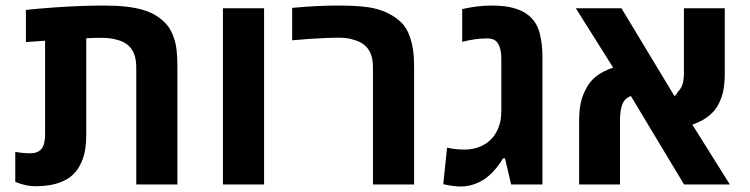

<svg xmlns="http://www.w3.org/2000/svg" viewBox="-20 -661 2687 688"><path d="M106.9 6.3Q88.9 6.3 71.3 2.4Q53.7 -1.5 34.7 -9.3V-116.7Q62.5 -111.8 87.4 -111.8Q116.7 -111.8 129.2 -128.2Q141.6 -144.5 141.6 -180.2V-515.1Q124.5 -514.2 107.2 -512.7Q89.8 -511.2 72.8 -510.3V-625.5Q125.5 -630.9 173.8 -634.3Q222.2 -637.7 266.6 -639.4Q311 -641.1 351.6 -641.1Q398.4 -641.1 433.8 -637Q469.2 -632.8 495.8 -624.5Q522.5 -616.2 542.5 -603Q565.4 -587.9 580.1 -569.6Q594.7 -551.3 603.5 -523.9Q610.4 -504.4 613 -479.7Q615.7 -455.1 615.7 -424.8V0H468.3V-418.9Q468.3 -462.4 450.4 -486.6Q432.6 -510.7 397 -519Q376.5 -525.4 344.7 -525.4Q330.1 -525.4 316.2 -525.1Q302.2 -524.9 289.1 -523.9V-180.2Q289.1 -147.5 284.4 -121.1Q279.8 -94.7 268.1 -71.8Q254.9 -44.9 232.4 -27.3Q210.4 -10.7 179.2 -2.2Q147.9 6.3 106.9 6.3Z M778.8 0V-631.3H926.3V0Z M1316.4 0V-419.4Q1316.4 -461.4 1299.3 -485.1Q1282.2 -508.8 1248.5 -518.1Q1237.8 -522 1224.4 -523.9Q1210.9 -525.9 1195.3 -525.9Q1173.3 -525.9 1145.3 -524.7Q1117.2 -523.4 1086.9 -521.5Q1056.6 -519.5 1026.9 -516.6V-632.8Q1074.2 -637.2 1115.2 -639.2Q1156.2 -641.1 1190.9 -641.1Q1260.3 -641.1 1299.8 -635Q1339.4 -628.9 1369.1 -614.3Q1398.9 -599.6 1418.2 -580.3Q1437.5 -561 1448.2 -530.8Q1457 -505.4 1460.4 -479.7Q1463.9 -454.1 1463.9 -419.4V0Z M1630.9 7.3Q1617.7 7.3 1602.1 5.1Q1586.4 2.9 1568.4 -1L1582 -131.8Q1597.7 -128.4 1613 -126.7Q1628.4 -125 1643.6 -125Q1676.8 -125 1703.6 -137Q1730.5 -148.9 1748.5 -171.9Q1761.7 -189 1769 -211.7Q1776.4 -234.4 1776.4 -262.7V-450.7Q1776.4 -485.4 1765.1 -504.4Q1753.9 -523.4 1726.1 -523.4Q1704.1 -523.4 1683.1 -520.5Q1662.1 -517.6 1636.2 -511.2V-628.4Q1691.4 -641.1 1741.7 -641.1Q1789.6 -641.1 1821.8 -631.8Q1854 -622.6 1873.5 -606.4Q1902.8 -583 1913.3 -543.9Q1923.8 -504.9 1923.8 -457V0H1811.5L1789.6 -93.3H1782.2Q1774.4 -79.1 1760 -61Q1745.6 -43 1731.4 -31.2Q1713.4 -14.6 1686.5 -3.7Q1659.7 7.3 1630.9 7.3Z M2055.2 0V-226.6Q2055.2 -250.5 2057.4 -270.5Q2059.6 -290.5 2065.4 -309.1Q2071.3 -327.6 2082 -346.7Q2094.7 -371.1 2118.4 -389.2Q2142.1 -407.2 2177.2 -418.5L2043.5 -631.3H2207L2397 -316.4Q2400.9 -319.8 2404.1 -324Q2407.2 -328.1 2409.7 -333Q2420.9 -343.8 2425.8 -359.4Q2430.7 -375 2430.7 -400.4V-631.3H2577.1V-401.4Q2577.1 -366.7 2572.8 -341.1Q2568.4 -315.4 2555.7 -289.6Q2544.4 -265.6 2520.5 -246.1Q2496.6 -226.6 2460.9 -214.4L2595.2 0H2431.2L2240.7 -316.9Q2232.4 -314.5 2223.1 -306.6Q2213.9 -298.8 2208.5 -283.2Q2201.7 -263.2 2201.7 -227.5V0Z"/></svg>

Font: Wonky
Style: Regular
Weight: 400
Designer: Monotype Design Team
Foundry: Monotype Imaging Inc.
Version: Version 3.000